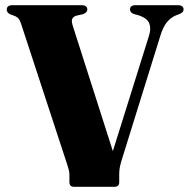

<svg xmlns="http://www.w3.org/2000/svg" viewBox="-20 -720 728 740"><path d="M481 -683Q481 -700 502.5 -700H665.5Q687.5 -700 687.5 -683Q687.5 -672.5 672 -666L656.5 -660Q637.5 -652 622.8 -633.8Q608 -615.5 597.5 -580.5L448 -100Q443 -83 441.2 -71.5Q439.5 -60 439.5 -48.5V-17.5Q439.5 0 421 0H265.5Q247.5 0 247.5 -18.5V-48.5Q247.5 -56 244.8 -66.5Q242 -77 238 -89L61.5 -627.5Q57 -641.5 52 -647.8Q47 -654 38 -658L20 -664.5Q6 -671 6 -683Q6 -700 28.5 -700H294Q316.5 -700 316.5 -683Q316.5 -672 300.5 -665.5L274 -659.5Q261 -655 258 -646Q255 -637 261 -619L415 -137.5L554.5 -583Q563 -610.5 555.2 -630Q547.5 -649.5 516 -660.5L496 -666Q481 -672 481 -683Z"/></svg>

Font: Fraunces 72pt S000
Style: Bold
Weight: 700
Version: Version 1.000; ttfautohint (v1.8.3)